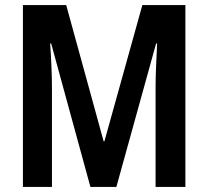

<svg xmlns="http://www.w3.org/2000/svg" viewBox="-20 -734 818 754"><path d="M335 0 181 -563H177Q180 -520 182 -473Q184 -426 184 -392V0H70V-714H240L387 -179H390L539 -714H708V0H591V-394Q591 -429 593 -474.5Q595 -520 597 -563H593L437 0Z"/></svg>

Font: Noto Sans Disp Cond SemBd
Style: Regular
Weight: 600
Width: 3
Designer: Monotype Design Team
Foundry: Monotype Imaging Inc.
Version: Version 2.000;GOOG;noto-source:20170915:90ef993387c0; ttfaut